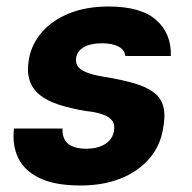

<svg xmlns="http://www.w3.org/2000/svg" viewBox="-20 -558 590 590"><path d="M228 12Q148 12 101 -11Q54 -34 35.5 -73.5Q17 -113 23 -163H172Q171 -146 177.5 -131.5Q184 -117 201 -109Q218 -101 245 -101Q269 -101 287 -107.5Q305 -114 316 -126Q327 -138 330 -154Q334 -175 325 -187Q316 -199 295 -206.5Q274 -214 242 -217Q196 -225 160.5 -236.5Q125 -248 102.5 -266Q80 -284 71 -311Q62 -338 69 -378Q78 -424 109.5 -460Q141 -496 193 -517Q245 -538 314 -538Q413 -538 460 -496.5Q507 -455 505 -386H365Q363 -405 344 -415Q325 -425 293 -425Q258 -425 237.5 -413Q217 -401 214 -380Q212 -367 218 -356Q224 -345 243.5 -336.5Q263 -328 300 -322Q355 -313 392.5 -302Q430 -291 452.5 -274Q475 -257 482 -230Q489 -203 481 -162Q472 -108 437.5 -69Q403 -30 349.5 -9Q296 12 228 12Z"/></svg>

Font: DM Sans 9pt Black
Style: Italic
Weight: 900
Italic angle: -10°
Version: Version 4.004;gftools[0.9.30]